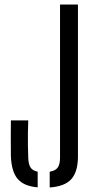

<svg xmlns="http://www.w3.org/2000/svg" viewBox="-20 -820 415 846"><path d="M146 5.5Q85 0.5 57.8 -31.8Q30.5 -64 28 -131.5Q27.5 -174 27.5 -210.5Q27.5 -247 28 -289.5H104.5Q103.5 -262 103 -234.5Q102.5 -207 103 -179.8Q103.5 -152.5 104.5 -125Q105.5 -96.5 114.5 -82.2Q123.5 -68 146 -63.5ZM199 6V-63.5Q224.5 -67.5 234.5 -82Q244.5 -96.5 244.5 -125V-800H323.5V-131.5Q323.5 -63.5 294.5 -31Q265.5 1.5 199 6Z"/></svg>

Font: Big Shoulders Stencil Text Thin
Style: Regular
Weight: 400
Version: Version 2.001